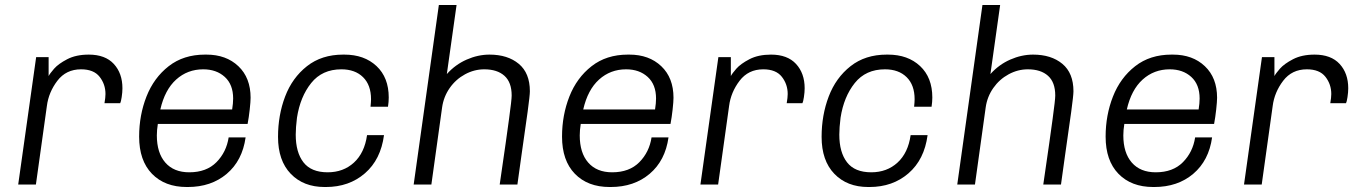

<svg xmlns="http://www.w3.org/2000/svg" viewBox="-20 -740 5440 770"><path d="M471 -386Q471 -370 468 -350.5Q465 -331 462 -326H399Q403 -349 403 -363Q403 -402 379.5 -432Q356 -462 305 -462Q245 -462 210 -416Q175 -370 168 -315L124 0H53L125 -511H175V-435Q180 -445 197 -464.5Q214 -484 249.5 -502.5Q285 -521 336 -521Q402 -521 436.5 -483.5Q471 -446 471 -386Z M985 -348Q985 -333 981.5 -301Q978 -269 973 -243H613Q609 -218 609 -197Q609 -127 643 -88Q677 -49 739 -49Q808 -49 848 -89.5Q888 -130 897 -189H965Q952 -96 889.5 -43Q827 10 733 10H729Q641 10 589.5 -43Q538 -96 538 -192Q538 -278 567.5 -353Q597 -428 656.5 -474.5Q716 -521 802 -521H808Q887 -521 936 -474.5Q985 -428 985 -348ZM623 -301H911Q915 -326 915 -345Q915 -401 881.5 -431.5Q848 -462 795 -462Q732 -462 686.5 -421Q641 -380 623 -301Z M1539 -349Q1539 -332 1536 -312H1466Q1468 -332 1468 -342Q1468 -399 1436 -430.5Q1404 -462 1349 -462Q1272 -462 1228 -407Q1184 -352 1171 -268Q1166 -228 1166 -200Q1166 -129 1197 -89Q1228 -49 1294 -49Q1357 -49 1399.5 -88Q1442 -127 1452 -198H1520Q1507 -100 1443.5 -45Q1380 10 1287 10H1282Q1197 10 1146 -43Q1095 -96 1095 -191Q1095 -278 1123.5 -353Q1152 -428 1211 -474.5Q1270 -521 1356 -521H1361Q1441 -521 1490 -475Q1539 -429 1539 -349Z M2105 -374Q2105 -358 2096 -291.5Q2087 -225 2071 -115Q2071 -113 2055 0H1984L2008 -166Q2011 -187 2021.5 -263.5Q2032 -340 2032 -357Q2032 -410 2003 -436Q1974 -462 1922 -462Q1882 -462 1845 -442Q1808 -422 1783.5 -387Q1759 -352 1753 -309L1710 0H1639L1740 -720H1811L1772 -443Q1806 -481 1851.5 -501Q1897 -521 1943 -521Q2016 -521 2060.5 -484Q2105 -447 2105 -374Z M2681 -348Q2681 -333 2677.5 -301Q2674 -269 2669 -243H2309Q2305 -218 2305 -197Q2305 -127 2339 -88Q2373 -49 2435 -49Q2504 -49 2544 -89.5Q2584 -130 2593 -189H2661Q2648 -96 2585.5 -43Q2523 10 2429 10H2425Q2337 10 2285.5 -43Q2234 -96 2234 -192Q2234 -278 2263.5 -353Q2293 -428 2352.5 -474.5Q2412 -521 2498 -521H2504Q2583 -521 2632 -474.5Q2681 -428 2681 -348ZM2319 -301H2607Q2611 -326 2611 -345Q2611 -401 2577.5 -431.5Q2544 -462 2491 -462Q2428 -462 2382.5 -421Q2337 -380 2319 -301Z M3207 -386Q3207 -370 3204 -350.5Q3201 -331 3198 -326H3135Q3139 -349 3139 -363Q3139 -402 3115.5 -432Q3092 -462 3041 -462Q2981 -462 2946 -416Q2911 -370 2904 -315L2860 0H2789L2861 -511H2911V-435Q2916 -445 2933 -464.5Q2950 -484 2985.5 -502.5Q3021 -521 3072 -521Q3138 -521 3172.5 -483.5Q3207 -446 3207 -386Z M3719 -349Q3719 -332 3716 -312H3646Q3648 -332 3648 -342Q3648 -399 3616 -430.5Q3584 -462 3529 -462Q3452 -462 3408 -407Q3364 -352 3351 -268Q3346 -228 3346 -200Q3346 -129 3377 -89Q3408 -49 3474 -49Q3537 -49 3579.5 -88Q3622 -127 3632 -198H3700Q3687 -100 3623.5 -45Q3560 10 3467 10H3462Q3377 10 3326 -43Q3275 -96 3275 -191Q3275 -278 3303.5 -353Q3332 -428 3391 -474.5Q3450 -521 3536 -521H3541Q3621 -521 3670 -475Q3719 -429 3719 -349Z M4285 -374Q4285 -358 4276 -291.5Q4267 -225 4251 -115Q4251 -113 4235 0H4164L4188 -166Q4191 -187 4201.5 -263.5Q4212 -340 4212 -357Q4212 -410 4183 -436Q4154 -462 4102 -462Q4062 -462 4025 -442Q3988 -422 3963.5 -387Q3939 -352 3933 -309L3890 0H3819L3920 -720H3991L3952 -443Q3986 -481 4031.5 -501Q4077 -521 4123 -521Q4196 -521 4240.5 -484Q4285 -447 4285 -374Z M4861 -348Q4861 -333 4857.5 -301Q4854 -269 4849 -243H4489Q4485 -218 4485 -197Q4485 -127 4519 -88Q4553 -49 4615 -49Q4684 -49 4724 -89.5Q4764 -130 4773 -189H4841Q4828 -96 4765.5 -43Q4703 10 4609 10H4605Q4517 10 4465.5 -43Q4414 -96 4414 -192Q4414 -278 4443.5 -353Q4473 -428 4532.5 -474.5Q4592 -521 4678 -521H4684Q4763 -521 4812 -474.5Q4861 -428 4861 -348ZM4499 -301H4787Q4791 -326 4791 -345Q4791 -401 4757.5 -431.5Q4724 -462 4671 -462Q4608 -462 4562.5 -421Q4517 -380 4499 -301Z M5387 -386Q5387 -370 5384 -350.5Q5381 -331 5378 -326H5315Q5319 -349 5319 -363Q5319 -402 5295.5 -432Q5272 -462 5221 -462Q5161 -462 5126 -416Q5091 -370 5084 -315L5040 0H4969L5041 -511H5091V-435Q5096 -445 5113 -464.5Q5130 -484 5165.5 -502.5Q5201 -521 5252 -521Q5318 -521 5352.5 -483.5Q5387 -446 5387 -386Z"/></svg>

Font: Chivo Light Italic
Style: Regular
Weight: 300
Italic angle: -8.05°
Designer: Hector Gatti
Foundry: Omnibus-Type
Version: Version 1.007